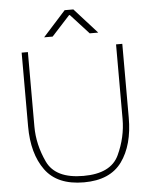

<svg xmlns="http://www.w3.org/2000/svg" viewBox="-60 -953 803 1011"><g transform="rotate(-5 341.5 -447.0)"><path d="M75 -310V-700H108V-306Q108 -211 151.5 -118Q195 -25 343 -25Q488 -25 531 -117Q574 -209 574 -306V-700H607V-310Q607 -165 544 -78Q481 9 343 9Q202 9 138.5 -78.5Q75 -166 75 -310ZM320 -903H366L486 -770H441L345 -875H341L245 -770H200Z"/></g></svg>

Font: Be Vietnam Thin
Style: Regular
Weight: 100
Designer: Gabriel Lam
Foundry: TypeRant
Version: Version 4.000